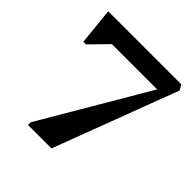

<svg xmlns="http://www.w3.org/2000/svg" viewBox="-185 -828 966 966"><g transform="rotate(45 298.0 -345.0)"><path d="M326 0H159V-19L492 -586H170L79 -493H60L40 -690H560L576 -662Z"/></g></svg>

Font: Platypi Medium
Style: Regular
Weight: 500
Designer: David Sargent
Foundry: Bolt Cutter Type
Version: Version 1.200; ttfautohint (v1.8.4.7-5d5b)